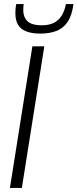

<svg xmlns="http://www.w3.org/2000/svg" viewBox="-20 -929 383 949"><path d="M29 0 140 -700H199L88 0ZM179 -763Q138 -763 110.5 -773.5Q83 -784 69.5 -806Q56 -828 56 -864Q56 -876 57 -887.5Q58 -899 60 -909H97Q96 -901 95.5 -893.5Q95 -886 95 -877Q96 -851 107 -834.5Q118 -818 138 -811Q158 -804 186 -804Q221 -804 245 -815.5Q269 -827 284 -850.5Q299 -874 306 -909H343Q336 -854 315 -822Q294 -790 260 -776.5Q226 -763 179 -763Z"/></svg>

Font: Georama Light
Style: Italic
Weight: 300
Italic angle: -9°
Designer: Jean-Baptiste Levee
Foundry: Production Type
Version: Version 1.001